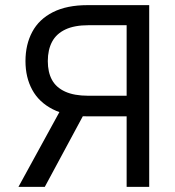

<svg xmlns="http://www.w3.org/2000/svg" viewBox="-20 -727 679 747"><path d="M472.7 0V-628.9H324.2Q269.5 -628.9 234.4 -612.3Q199.2 -595.7 182.6 -564.5Q166 -533.2 166 -489.3Q166 -446.3 182.1 -416.5Q198.2 -386.7 233.4 -370.6Q268.6 -354.5 323.2 -354.5H512.7V-274.4H319.3Q239.3 -274.4 185.5 -301.8Q131.8 -329.1 105.5 -377.4Q79.1 -425.8 79.1 -489.3Q79.1 -553.7 105.5 -603Q131.8 -652.3 186 -679.7Q240.2 -707 320.3 -707H560.5V0ZM325.2 -317.4 154.3 0H51.8L225.6 -317.4Z"/></svg>

Font: Pretendard Std Variable
Style: Regular
Weight: 400
Designer: Base glyphs from Inter by Rasmus Andersson; Hangeul glyphs from Noto Sans CJK(Source Han Sans) by Jang Soo-young and Kan
Foundry: Kil Hyung-jin
Version: Version 1.309;Glyphs 3.2 (3225)